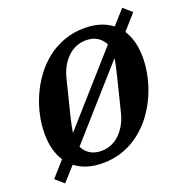

<svg xmlns="http://www.w3.org/2000/svg" viewBox="-139 -869 1002 1040"><g transform="rotate(-20 362.5 -349.0)"><path d="M13 3 90 -84Q48 -147 48 -246Q48 -296 59.5 -350Q71 -404 93.5 -455.5Q116 -507 149.5 -553Q183 -599 227 -634Q271 -669 326 -689.5Q381 -710 446 -710Q542 -710 604 -662L677 -743L725 -701L648 -614Q690 -551 690 -452Q690 -402 678.5 -348Q667 -294 644.5 -242.5Q622 -191 588.5 -145Q555 -99 511 -64Q467 -29 412 -8.5Q357 12 292 12Q196 12 134 -36L61 45ZM432 -645Q369 -645 324 -600.5Q279 -556 262 -486Q245 -417 233 -369.5Q221 -322 213 -289Q205 -256 200.5 -234.5Q196 -213 194 -197L536 -583Q523 -611 496.5 -628Q470 -645 432 -645ZM306 -53Q369 -53 414 -97.5Q459 -142 476 -212Q493 -281 505 -328.5Q517 -376 525 -409Q533 -442 537.5 -463Q542 -484 544 -501L202 -115Q215 -87 241.5 -70Q268 -53 306 -53Z"/></g></svg>

Font: IBM Plex Serif
Style: Bold Italic
Weight: 700
Italic angle: -14°
Designer: Mike Abbink, Paul van der Laan, Pieter van Rosmalen
Foundry: Bold Monday
Version: Version 3.001